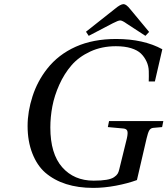

<svg xmlns="http://www.w3.org/2000/svg" viewBox="-20 -896 812 931"><path d="M397 -742.2 537.1 -853Q564.5 -876 579.1 -876Q592.3 -876 611.8 -851.1L703.1 -741.2L685.1 -722.2L595.2 -780.8Q572.8 -796.9 563 -796.9Q553.2 -796.9 526.9 -783.2L410.2 -722.2ZM113.8 -285.2Q113.8 -355 137.7 -429Q161.6 -502.9 209 -563Q263.2 -631.8 347.2 -669.4Q431.2 -707 543 -707Q675.8 -707 767.1 -657.2L731 -501H701.2Q702.1 -526.9 701.4 -551.5Q700.7 -576.2 690.4 -598.1Q680.2 -620.1 663.3 -636.5Q646.5 -652.8 615.5 -662.4Q584.5 -671.9 542 -671.9Q473.1 -671.9 417.5 -646Q361.8 -620.1 326.7 -579.3Q291.5 -538.6 267.6 -485.4Q243.7 -432.1 233.9 -380.4Q224.1 -328.6 224.1 -277.8Q224.1 -150.4 281.5 -85.2Q338.9 -20 434.1 -20Q471.7 -20 496.1 -24.2Q520.5 -28.3 533 -36.9Q545.4 -45.4 550.3 -53.5Q555.2 -61.5 558.1 -74.2L595.2 -225.1Q601.1 -251.5 597.2 -261.5Q593.3 -271.5 578.1 -272.9L502.9 -279.8L508.8 -309.1H772L766.1 -279.8L722.2 -275.9Q710 -274.4 703.6 -263.4Q697.3 -252.4 690.9 -225.1L644 -22.9Q598.6 -6.3 541.7 4.4Q484.9 15.1 432.1 15.1Q285.6 15.1 199.2 -59.1Q159.7 -93.8 136.7 -152.6Q113.8 -211.4 113.8 -285.2Z"/></svg>

Font: Linguistics Pro
Style: Italic
Weight: 400
Italic angle: -12°
Designer: Stefan Peev, Context Ltd
Foundry: Stefan Peev, Context Ltd
Version: Version 001.000